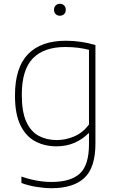

<svg xmlns="http://www.w3.org/2000/svg" viewBox="-20 -763 615 1013"><path d="M251.5 230Q216 230 172.2 223Q128.5 216 93 202.5V168.5Q136.5 183.5 175.8 190.2Q215 197 252.5 197Q352.5 197 401 152.8Q449.5 108.5 449.5 -2.5V-60H446.5Q417.5 -29.5 374.5 -10.2Q331.5 9 277.5 9Q216.5 9 167 -16.8Q117.5 -42.5 88.2 -101.5Q59 -160.5 59 -259Q59 -406 127.5 -477Q196 -548 327.5 -548Q407 -548 483.5 -525.5V-5.5Q483.5 121.5 425 175.8Q366.5 230 251.5 230ZM279.5 -24Q326.5 -24 372 -43.5Q417.5 -63 449.5 -106V-500Q425.5 -506.5 393.2 -510.8Q361 -515 324.5 -515Q211.5 -515 153.2 -454.8Q95 -394.5 95 -263Q95 -172 119.2 -119.8Q143.5 -67.5 185.2 -45.8Q227 -24 279.5 -24ZM296 -680Q282.5 -680 273.8 -688.5Q265 -697 265 -711Q265 -725.5 273.8 -734.2Q282.5 -743 296 -743Q309.5 -743 318.2 -734.2Q327 -725.5 327 -711Q327 -697 318.2 -688.5Q309.5 -680 296 -680Z"/></svg>

Font: Encode Sans Semi Expanded Thin
Style: Regular
Weight: 100
Width: 6
Designer: Multiple Designers
Foundry: Impallari Type
Version: Version 3.000; ttfautohint (v1.8.3) -l 8 -r 50 -G 200 -x 14 